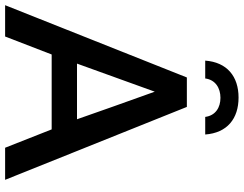

<svg xmlns="http://www.w3.org/2000/svg" viewBox="-132 -832 953 751"><g transform="rotate(90 344.5 -456.5)"><path d="M275.9 -782.7C281.2 -823.2 314 -842.3 351.6 -842.3C388.7 -842.3 420.9 -823.7 426.3 -782.7H495.1C488.8 -868.7 433.1 -913.1 350.6 -913.1C268.1 -913.1 212.4 -868.2 206.1 -782.7ZM327.6 -585.4C369.6 -468.3 405.8 -366.7 435.5 -281.2H217.8ZM111.8 0 182.1 -182.1H475.1L546.9 0H672.4L387.2 -710.9H272L-10.7 0Z"/></g></svg>

Font: Ride SemiBold
Style: Regular
Weight: 600
Version: Version 3.000